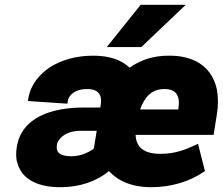

<svg xmlns="http://www.w3.org/2000/svg" viewBox="-20 -770 928 800"><path d="M50 -158C46 -133 46 -109 53 -89C72 -23 137 10 231 10C314 10 383 -15 434 -57C472 -16 529 10 611 10C695 10 771 -15 826 -52L834 -57L805 -171L793 -165C749 -145 708 -129 648 -129C579 -129 547 -157 545 -208H870L884 -296C890 -333 889 -366 884 -395C867 -480 803 -538 687 -538C620 -539 565 -520 520 -488C486 -521 435 -538 368 -538C297 -538 235 -520 187 -489C147 -462 108 -420 98 -360L96 -349L261 -338L263 -352C264 -358 266 -363 270 -368C284 -388 308 -399 345 -399C387 -399 406 -377 400 -336L398 -322H330C196 -322 70 -282 50 -158ZM217 -166C218 -173 220 -179 225 -186C242 -210 273 -225 316 -225H383L371 -151C347 -133 314 -119 278 -119C232 -119 212 -133 217 -166ZM425 -574H569L754 -750H566ZM564 -314C582 -364 610 -399 665 -399C715 -399 732 -370 723 -316V-314Z"/></svg>

Font: Asimov Pro
Style: UltObl
Weight: 900
Designer: Google
Version: Version 2.000980; 2014